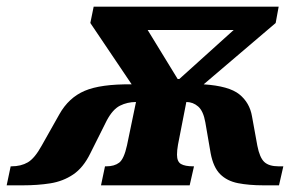

<svg xmlns="http://www.w3.org/2000/svg" viewBox="-86 -556 922 576"><path d="M-66 0 -54 -57H-52Q-23 -57 -2.5 -69Q18 -81 39 -119L92 -213Q120 -263 168 -283.5Q216 -304 309 -303L185 -487L195 -536H750L741 -487L525 -303Q601 -298 632 -273Q663 -248 670 -207L686 -119Q693 -83 707 -70Q721 -57 750 -57H764L751 0H705Q661 0 628 -6.5Q595 -13 574.5 -33.5Q554 -54 546 -96L530 -189Q524 -223 508.5 -236.5Q493 -250 473 -250L448 -122Q445 -105 445 -92Q445 -71 457 -64Q469 -57 494 -57H496L483 0H217L229 -57H233Q257 -57 271.5 -68Q286 -79 295 -120L322 -250Q296 -250 274 -239Q252 -228 234 -194L185 -96Q164 -53 133.5 -32.5Q103 -12 65 -6Q27 0 -18 0ZM447 -319H452L615 -466H357Z"/></svg>

Font: Noto Serif ExtraBold
Style: Italic
Weight: 800
Italic angle: -12°
Designer: Monotype Design Team
Foundry: Monotype Imaging Inc.
Version: Version 2.013